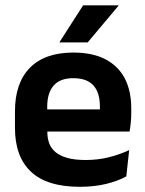

<svg xmlns="http://www.w3.org/2000/svg" viewBox="-20 -706 559 738"><path d="M286.5 12Q160.5 12 99 -46Q37.5 -104 37.5 -214V-278Q37.5 -387 95 -445.5Q152.5 -504 262 -504Q336 -504 385.5 -478Q435 -452 459.8 -404.2Q484.5 -356.5 484.5 -290V-272.5Q484.5 -254.5 482.8 -235.8Q481 -217 478 -200.5H362Q363.5 -228 363.8 -252.8Q364 -277.5 364 -297.5Q364 -332 353 -356.2Q342 -380.5 319.5 -393Q297 -405.5 262 -405.5Q210.5 -405.5 186 -377Q161.5 -348.5 161.5 -296V-250.5L162 -236V-197.5Q162 -174.5 169.2 -155Q176.5 -135.5 193.5 -121.2Q210.5 -107 238.8 -99Q267 -91 309.5 -91Q355.5 -91 397.2 -101.2Q439 -111.5 476.5 -129L465.5 -28Q432 -9.5 386.8 1.2Q341.5 12 286.5 12ZM105.5 -200.5V-285.5H452V-200.5ZM299.5 -685.5H435.5V-684L317 -543H209V-544.5Z"/></svg>

Font: Anek Bangla Medium SemiBold
Style: Regular
Weight: 600
Version: Version 1.003